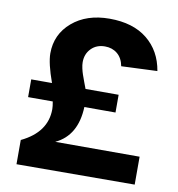

<svg xmlns="http://www.w3.org/2000/svg" viewBox="-81 -800 810 874"><g transform="rotate(10 323.5 -363.0)"><path d="M53 0V-112Q170 -168 170 -275Q170 -288 166 -310H52V-392H148Q117 -478 117 -524Q117 -612 183.5 -669Q250 -726 356 -726Q465 -726 530.5 -673Q596 -620 611 -529L445 -522Q438 -559 414.5 -578.5Q391 -598 357 -598Q318 -598 293.5 -573Q269 -548 269 -510Q269 -497 272.5 -481.5Q276 -466 280 -454.5Q284 -443 291.5 -422.5Q299 -402 303 -392H456V-310H312Q307 -177 209 -131H599V-2Z"/></g></svg>

Font: Txt Sans
Style: Bold
Weight: 700
Designer: Open Source
Foundry: XRLN
Version: Version 1.0